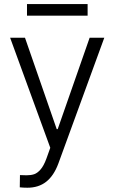

<svg xmlns="http://www.w3.org/2000/svg" viewBox="-20 -714 557 934"><path d="M76.2 197.3 77.1 137.7 109.4 138.7Q130.4 138.7 146 133.5Q161.6 128.4 177.2 110.6Q192.9 92.8 206.1 56.6L224.6 4.9L29.3 -530.3H101.6L255.9 -85.9H260.7L416 -530.3H487.3L263.7 82Q241.7 141.1 204.6 170.2Q167.5 199.2 113.3 199.2Q93.8 199.2 76.2 197.3ZM406.2 -637.7H111.3V-694.3H406.2Z"/></svg>

Font: Pretendard JP Light
Style: Regular
Weight: 300
Designer: Base glyphs from Inter by Rasmus Andersson; Hangeul glyphs from Noto Sans CJK(Source Han Sans) by Jang Soo-young and Kan
Foundry: Kil Hyung-jin
Version: Version 1.309